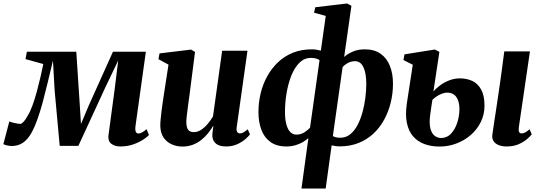

<svg xmlns="http://www.w3.org/2000/svg" viewBox="-48 -837 3128 1111"><path d="M648 10.5Q615.5 10.5 595.2 -5.8Q575 -22 580 -56.5L615.5 -320.5L636 -487L559.5 -327L405.5 7H297.5L268 -315.5L258.5 -486.5Q243 -421.5 228.2 -360.2Q213.5 -299 199 -245.2Q184.5 -191.5 169 -147.8Q153.5 -104 137 -73.5Q115 -32 86.2 -12Q57.5 8 18.5 8Q11.5 8 1.2 6.2Q-9 4.5 -17.5 1.8Q-26 -1 -28.5 -3L6 -134.5Q10.5 -132 23 -128.5Q35.5 -125 48.8 -122.5Q62 -120 69 -120Q74 -120 79 -123.8Q84 -127.5 89.8 -133.8Q95.5 -140 101 -148.5Q106.5 -157 111.5 -166.5Q126 -189 139.5 -225.8Q153 -262.5 164.8 -305.8Q176.5 -349 186.2 -391.2Q196 -433.5 202.5 -466.5L99.5 -495L107.5 -537.5H393.5L414 -224L420.5 -119.5L464.5 -224L605.5 -537.5H796L736 -107.5Q734 -92 735.5 -82.5Q737 -73 741.5 -68.8Q746 -64.5 752 -64.5Q763.5 -64.5 776.5 -72Q789.5 -79.5 800 -90L814 -55.5Q806.5 -46.5 783.2 -30.8Q760 -15 725.2 -2.2Q690.5 10.5 648 10.5Z M1007 11Q974.5 11 945.8 -1.8Q917 -14.5 898.8 -40.8Q880.5 -67 879.5 -108.5Q879.5 -125 881.5 -146Q883.5 -167 886.2 -190.2Q889 -213.5 892.5 -237Q896 -260.5 899 -281.5L927 -463L869 -494.5L875 -528L1057.5 -550L1080.5 -536.5L1048.5 -287Q1045.5 -266 1042.5 -243.2Q1039.5 -220.5 1036.8 -199.2Q1034 -178 1032 -161Q1030 -144 1030 -133.5Q1030 -112 1034.5 -98.5Q1039 -85 1048.8 -78.8Q1058.5 -72.5 1074 -72.5Q1095.5 -72.5 1116 -86Q1136.5 -99.5 1154 -120.2Q1171.5 -141 1184.5 -163.5L1237.5 -543.5H1384L1321.5 -99.5Q1319 -81.5 1324.8 -73.2Q1330.5 -65 1340 -65Q1349 -65 1359.2 -70.2Q1369.5 -75.5 1385.5 -89L1398.5 -59.5Q1390 -47.5 1370.8 -31Q1351.5 -14.5 1323.5 -2Q1295.5 10.5 1261 10.5Q1222 10.5 1202.8 -5Q1183.5 -20.5 1181 -46.5Q1180.5 -50.5 1180.8 -57.2Q1181 -64 1182 -72.5Q1183 -81 1184.2 -90.2Q1185.5 -99.5 1186.5 -107L1185 -108Q1172 -86 1155 -65Q1138 -44 1116.2 -26.8Q1094.5 -9.5 1067.2 0.8Q1040 11 1007 11Z M1696.5 254 1736.5 -38Q1723 -25.5 1704 -14.5Q1685 -3.5 1661 3.5Q1637 10.5 1609.5 10.5Q1552.5 10.5 1516.5 -15.8Q1480.5 -42 1464 -87Q1447.5 -132 1447.5 -188Q1447.5 -243.5 1460.2 -296.8Q1473 -350 1498.5 -396Q1524 -442 1561.2 -477.2Q1598.5 -512.5 1647.2 -532Q1696 -551.5 1756 -551.5Q1771.5 -551.5 1784.5 -549.2Q1797.5 -547 1808.5 -544L1837 -745L1769 -763.5L1776.5 -795L1960.5 -817L1985.5 -803.5L1943.5 -507.5Q1963 -525 1993 -538.2Q2023 -551.5 2063 -551.5Q2118 -551.5 2154 -526.2Q2190 -501 2208 -456Q2226 -411 2226 -353Q2226 -297 2213 -243.8Q2200 -190.5 2175 -144.5Q2150 -98.5 2112.8 -63.8Q2075.5 -29 2026.5 -9.5Q1977.5 10 1917.5 10Q1905 10 1893 8.2Q1881 6.5 1871 4L1836.5 254ZM1746 -98.5 1801 -489.5Q1791 -496 1778.5 -499Q1766 -502 1751 -502Q1712.5 -502 1684 -473.2Q1655.5 -444.5 1637.2 -398Q1619 -351.5 1610 -296.8Q1601 -242 1601 -189.5Q1601 -146.5 1609 -117Q1617 -87.5 1631.8 -72.8Q1646.5 -58 1667 -58Q1692 -58 1712.2 -70.5Q1732.5 -83 1746 -98.5ZM1934.5 -449 1878 -49.5Q1887.5 -44 1898.5 -42Q1909.5 -40 1921.5 -40Q1953.5 -40 1978 -59.5Q2002.5 -79 2020.2 -112.2Q2038 -145.5 2049.2 -186.2Q2060.5 -227 2066 -270Q2071.5 -313 2071.5 -352Q2071.5 -413 2055 -448Q2038.5 -483 2006 -483Q1985.5 -483 1966.5 -473.2Q1947.5 -463.5 1934.5 -449Z M2884 10.5Q2857 10.5 2837.2 2.5Q2817.5 -5.5 2807.8 -20.8Q2798 -36 2801 -58.5Q2803 -70 2805.5 -88.8Q2808 -107.5 2812 -133Q2816 -158.5 2820.8 -190.2Q2825.5 -222 2831.2 -259.8Q2837 -297.5 2843.2 -341.2Q2849.5 -385 2856.2 -434.8Q2863 -484.5 2870 -539.5H3018.5L2954 -99.5Q2951.5 -81.5 2956 -73.2Q2960.5 -65 2970.5 -65Q2980 -65 2990.2 -70.2Q3000.5 -75.5 3016.5 -89L3029 -59.5Q3020.5 -48.5 3001.5 -32Q2982.5 -15.5 2953 -2.5Q2923.5 10.5 2884 10.5ZM2495.5 11Q2448 11 2409 -3Q2370 -17 2343.5 -46.8Q2317 -76.5 2306.8 -123.8Q2296.5 -171 2306 -237.5L2340.5 -462.5L2286.5 -489.5L2292.5 -522.5L2468.5 -550.5L2494.5 -536.5L2460 -308Q2476 -326.5 2499.5 -343.8Q2523 -361 2552.2 -372.2Q2581.5 -383.5 2613.5 -383.5Q2652.5 -383.5 2684.5 -368.8Q2716.5 -354 2736 -319.2Q2755.5 -284.5 2755.5 -225Q2755.5 -174.5 2734.2 -131.2Q2713 -88 2676.5 -56.2Q2640 -24.5 2593.5 -6.8Q2547 11 2495.5 11ZM2505 -38.5Q2538 -38.5 2561.5 -63.2Q2585 -88 2597.8 -126.8Q2610.5 -165.5 2610.5 -208Q2610.5 -248 2593.2 -274.5Q2576 -301 2538.5 -301Q2526.5 -301 2511 -295.5Q2495.5 -290 2480.5 -280.5Q2465.5 -271 2454 -259Q2450.5 -238.5 2447.5 -216.8Q2444.5 -195 2441 -170.5Q2435 -123 2442.5 -93.8Q2450 -64.5 2466.8 -51.5Q2483.5 -38.5 2505 -38.5Z"/></svg>

Font: Merriweather 60pt ExtraBold
Style: Italic
Weight: 800
Italic angle: -7.8°
Version: Version 2.101